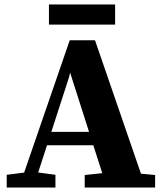

<svg xmlns="http://www.w3.org/2000/svg" viewBox="-20 -839 728 859"><path d="M10 0V-57L113 -70H131L228 -57V0ZM65 0 292 -659H405L632 0H458L286 -538H299L289 -494L129 0ZM171 -189V-249H474V-189ZM359 0V-56L474 -68H546L674 -56V0ZM199 -729V-819H495V-729Z"/></svg>

Font: Source Serif 4 18pt
Style: Bold
Weight: 700
Designer: Frank Grießhammer
Foundry: Adobe Systems Incorporated
Version: Version 4.004;hotconv 1.0.116;makeotfexe 2.5.65601